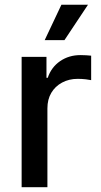

<svg xmlns="http://www.w3.org/2000/svg" viewBox="-20 -777 419 797"><path d="M69.8 0V-541H172.9V-454.1H178.2Q192.9 -498 229.5 -523.2Q266.1 -548.3 314 -548.3Q324.7 -548.3 337.4 -547.6Q350.1 -546.9 358.4 -545.9V-444.3Q352.5 -445.8 336.2 -447.8Q319.8 -449.7 302.2 -449.7Q266.6 -449.7 237.8 -434.3Q209 -418.9 192.9 -391.6Q176.8 -364.3 176.8 -327.1V0ZM165.5 -610.4 234.9 -757.3H345.2L247.6 -610.4Z"/></svg>

Font: Inter 17pt Medium
Style: Regular
Weight: 500
Version: Version 4.001;git-66647c0bb